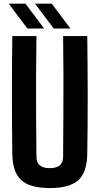

<svg xmlns="http://www.w3.org/2000/svg" viewBox="-20 -992 530 1022"><path d="M245.5 9Q139.5 9 93.2 -33Q47 -75 45.5 -172.5Q43.5 -328.5 43.5 -486.2Q43.5 -644 45.5 -800H174Q172.5 -696 172 -587.2Q171.5 -478.5 172.2 -370Q173 -261.5 174 -157Q174 -127.5 191.5 -112.2Q209 -97 245.5 -97Q281 -97 298.5 -112.2Q316 -127.5 316 -157Q316.5 -261.5 317.2 -370Q318 -478.5 317.8 -587.2Q317.5 -696 316 -800H444.5Q446.5 -644 446.8 -486.2Q447 -328.5 444.5 -172.5Q443 -75 397 -33Q351 9 245.5 9ZM266 -840 166.5 -972.5H255.5L355 -840ZM126 -840 26.5 -972.5H115.5L215 -840Z"/></svg>

Font: Big Shoulders
Style: Bold
Weight: 700
Designer: Patric King
Foundry: XO Type Co
Version: Version 2.002